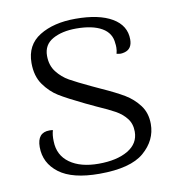

<svg xmlns="http://www.w3.org/2000/svg" viewBox="-66 -578 596 650"><g transform="rotate(-10 232.5 -252.5)"><path d="M41 -111Q41 -161 83 -161Q91 -161 95 -160Q90 -144 91 -122Q92 -74 129 -47.5Q166 -21 228 -21Q291 -21 329 -43.5Q367 -66 367 -107Q367 -134 352.5 -152.5Q338 -171 315.5 -183.5Q293 -196 254 -213L218 -230Q160 -258 132.5 -275Q105 -292 84 -321.5Q63 -351 63 -396Q63 -458 111.5 -488Q160 -518 235 -518Q316 -518 361 -491.5Q406 -465 406 -417Q406 -384 379 -377Q371 -375 366 -375Q362 -375 352 -377Q355 -388 355 -398Q355 -408 354 -412Q352 -448 320 -466.5Q288 -485 232 -485Q183 -485 151 -467Q119 -449 119 -411Q119 -378 136.5 -355.5Q154 -333 178 -319.5Q202 -306 251 -283L279 -270Q328 -248 356.5 -231Q385 -214 405 -187.5Q425 -161 425 -123Q425 -67 378.5 -27Q332 13 225 13Q132 13 86.5 -21.5Q41 -56 41 -111Z"/></g></svg>

Font: Arima Madurai Light
Style: Regular
Weight: 300
Designer: Joana Correia and Natanael Gama
Foundry: NDISCOVER
Version: Version 1.020